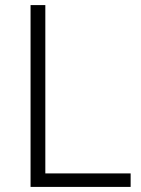

<svg xmlns="http://www.w3.org/2000/svg" viewBox="-20 -734 555 754"><path d="M100 0V-714H158V-53H493V0Z"/></svg>

Font: Noto Sans Georgian Light
Style: Regular
Weight: 300
Version: Version 2.002